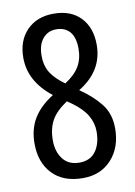

<svg xmlns="http://www.w3.org/2000/svg" viewBox="-84 -780 597 847"><g transform="rotate(-10 214.5 -356.5)"><path d="M219 12Q131 12 82.5 -39Q34 -90 34 -175Q34 -239 62.5 -286.5Q91 -334 151 -372Q51 -450 51 -556Q51 -633 96 -679Q141 -725 216 -725Q293 -725 336.5 -679.5Q380 -634 380 -557Q380 -440 269 -373Q325 -335 360.5 -290.5Q396 -246 396 -180Q396 -95 347.5 -41.5Q299 12 219 12ZM214 -413Q259 -442 278.5 -475.5Q298 -509 298 -554Q298 -604 276.5 -629.5Q255 -655 215 -655Q178 -655 155 -627.5Q132 -600 132 -551Q132 -505 152.5 -473.5Q173 -442 214 -413ZM215 -58Q264 -58 288.5 -92Q313 -126 313 -180Q313 -219 292.5 -253.5Q272 -288 227 -320L207 -334Q157 -301 136.5 -264Q116 -227 116 -175Q116 -124 141.5 -91Q167 -58 215 -58Z"/></g></svg>

Font: Noto Sans Malayalam ExtraCondensed
Style: Regular
Weight: 400
Width: 2
Designer: Jelle Bosma - Monotype Design Team
Foundry: Monotype Imaging Inc.
Version: Version 2.104; ttfautohint (v1.8.4.7-5d5b)